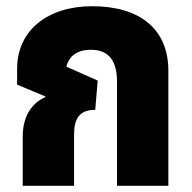

<svg xmlns="http://www.w3.org/2000/svg" viewBox="-20 -597 617 617"><path d="M276 -577C134 -577 35 -500 35 -376V-325L126 -287V-285C82 -266 53 -223 53 -158V0H218V-164C218 -216 235 -244 286 -244L294 -338L193 -383C202 -415 225 -437 273 -437C332 -437 356 -398 356 -335V0H521V-370C521 -503 430 -577 276 -577Z"/></svg>

Font: Noto Sans Thai Looped Condensed Black
Style: Regular
Weight: 900
Width: 3
Designer: Sasikarn Vongin, Ben Mitchell
Foundry: The Fontpad Ltd
Version: Version 1.001